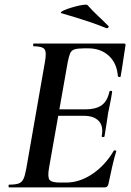

<svg xmlns="http://www.w3.org/2000/svg" viewBox="-20 -814 571 834"><path d="M20 0Q17 0 17 -6Q17 -12 20 -12Q47 -12 61 -17Q75 -22 82 -37Q89 -52 94 -81L175 -544Q183 -587 173.5 -600Q164 -613 126 -613Q124 -613 124 -619Q124 -625 126 -625H519Q527 -625 525 -616Q522 -597 518 -571Q514 -545 510.5 -521Q507 -497 504 -482Q503 -478 497.5 -479.5Q492 -481 492 -483Q488 -539 453 -571.5Q418 -604 363 -604H345Q317 -604 303.5 -599.5Q290 -595 284.5 -582Q279 -569 274 -543L193 -85Q186 -45 195 -33Q204 -21 241 -21H267Q326 -21 381.5 -58.5Q437 -96 474 -159Q476 -162 481.5 -160.5Q487 -159 485 -157Q476 -128 467 -88.5Q458 -49 451 -15Q448 0 435 0ZM434 -222Q433 -218 427 -218.5Q421 -219 422 -223Q430 -267 408.5 -289Q387 -311 344 -311H187L191 -339H351Q396 -339 421 -356.5Q446 -374 455 -415Q456 -420 462 -419.5Q468 -419 467 -414Q462 -382 458 -363.5Q454 -345 450 -325Q446 -300 442.5 -275.5Q439 -251 434 -222ZM441 -692Q404 -707 374.5 -717Q345 -727 316 -736Q287 -745 249 -756Q240 -758 247.5 -763.5Q255 -769 272 -775Q289 -781 308 -786Q327 -791 342 -793Q357 -795 360 -792Q383 -766 402 -748.5Q421 -731 451 -701Q454 -698 450 -694Q446 -690 441 -692Z"/></svg>

Font: Cormorant Light
Style: Bold Italic
Weight: 700
Italic angle: -10°
Version: Version 4.000